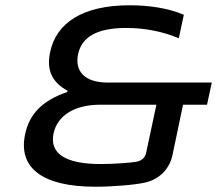

<svg xmlns="http://www.w3.org/2000/svg" viewBox="-20 -699 823 728"><path d="M361 -302H573L534 -119C530 -102 518 -90 499 -86C480 -82 410 -77 362 -77C228 -77 167 -117 183 -193C197 -258 258 -302 361 -302ZM75 -189C49 -64 138 9 342 9C405 9 493 2 531 -7C592 -21 625 -67 634 -111L674 -302H765L783 -386H388C299 -386 263 -431 276 -493C290 -561 351 -593 459 -593C526 -593 593 -581 658 -554L677 -643C621 -667 549 -679 472 -679C291 -679 193 -611 170 -501C156 -434 176 -388 236 -355L235 -350C143 -319 91 -268 75 -189Z"/></svg>

Font: LT Wave
Style: Italic
Weight: 400
Designer: Daniel Lyons
Version: Version 2.5 (Glyphs App)